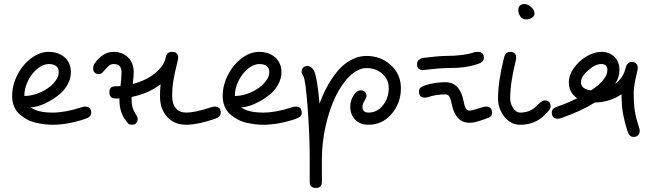

<svg xmlns="http://www.w3.org/2000/svg" viewBox="-20 -616 3219 948"><path d="M40 -142.1Q40 -195.8 66.2 -246.6Q92.3 -297.4 134.3 -328.6Q176.3 -359.9 220.2 -359.9Q268.1 -359.9 299.1 -332.8Q330.1 -305.7 330.1 -259.8Q330.1 -229 314.7 -200.4Q299.3 -171.9 275.6 -151.9Q252 -131.8 224.4 -116.5Q196.8 -101.1 172.4 -93.5Q147.9 -85.9 130.9 -85.9Q166.5 -60.1 240.2 -60.1Q301.8 -60.1 380.9 -85.9Q392.6 -89.8 399.9 -89.8Q430.2 -89.8 430.2 -60.1Q430.2 -48.3 423.1 -41.3Q416 -34.2 399.9 -28.8Q314.5 0 240.2 0Q221.7 0 202.6 -2.2Q183.6 -4.4 159.7 -9.5Q135.7 -14.6 115.5 -25.4Q95.2 -36.1 77.6 -51Q60.1 -65.9 50 -89.4Q40 -112.8 40 -142.1ZM100.1 -142.1Q139.2 -142.1 179 -159.7Q218.8 -177.2 244.4 -204.8Q270 -232.4 270 -259.8Q270 -299.8 220.2 -299.8Q193.4 -299.8 165.3 -277.3Q137.2 -254.9 118.7 -217.8Q100.1 -180.7 100.1 -142.1Z M439.9 -279.8Q439.9 -301.3 471.4 -330.6Q502.9 -359.9 540 -359.9Q585 -359.9 612.5 -332.3Q640.1 -304.7 640.1 -259.8Q640.1 -241.7 635.7 -201.2Q706.1 -220.2 748.3 -256.6Q790.5 -293 797.9 -330.1Q800.8 -345.7 808.1 -352.8Q815.4 -359.9 830.1 -359.9Q859.9 -359.9 859.9 -330.1Q859.9 -325.7 857.9 -317.9Q842.8 -257.8 836.4 -220Q830.1 -182.1 830.1 -140.1Q830.1 -103.5 847.9 -81.8Q865.7 -60.1 899.9 -60.1Q941.9 -60.1 1021 -85.9Q1032.7 -89.8 1040 -89.8Q1069.8 -89.8 1069.8 -60.1Q1069.8 -48.3 1063 -41.3Q1056.2 -34.2 1040 -28.8Q954.6 0 899.9 0Q840.8 0 805.4 -38.8Q770 -77.6 770 -140.1Q770 -169.9 772.9 -200.2Q715.3 -154.8 629.9 -137.2V-120.1Q629.9 -83.5 647 -58.1Q659.7 -38.6 659.7 -29.8Q659.7 0 629.9 0Q619.6 0 613.8 -5.1Q607.9 -10.3 596.7 -26.9Q569.8 -66.9 569.8 -120.1V-129.9H549.8Q520 -129.9 520 -160.2Q520 -176.8 527.8 -183.3Q535.6 -189.9 549.8 -189.9Q566.9 -189.9 574.7 -190.9Q580.1 -231 580.1 -259.8Q580.1 -299.8 540 -299.8Q525.9 -299.8 513.4 -287.4Q501 -274.9 490.2 -262.5Q479.5 -250 469.7 -250Q439.9 -250 439.9 -279.8Z M1079.6 -142.1Q1079.6 -195.8 1105.7 -246.6Q1131.8 -297.4 1173.8 -328.6Q1215.8 -359.9 1259.8 -359.9Q1307.6 -359.9 1338.6 -332.8Q1369.6 -305.7 1369.6 -259.8Q1369.6 -229 1354.2 -200.4Q1338.9 -171.9 1315.2 -151.9Q1291.5 -131.8 1263.9 -116.5Q1236.3 -101.1 1211.9 -93.5Q1187.5 -85.9 1170.4 -85.9Q1206.1 -60.1 1279.8 -60.1Q1341.3 -60.1 1420.4 -85.9Q1432.1 -89.8 1439.5 -89.8Q1469.7 -89.8 1469.7 -60.1Q1469.7 -48.3 1462.6 -41.3Q1455.6 -34.2 1439.5 -28.8Q1354 0 1279.8 0Q1261.2 0 1242.2 -2.2Q1223.1 -4.4 1199.2 -9.5Q1175.3 -14.6 1155 -25.4Q1134.8 -36.1 1117.2 -51Q1099.6 -65.9 1089.6 -89.4Q1079.6 -112.8 1079.6 -142.1ZM1139.6 -142.1Q1178.7 -142.1 1218.5 -159.7Q1258.3 -177.2 1283.9 -204.8Q1309.6 -232.4 1309.6 -259.8Q1309.6 -299.8 1259.8 -299.8Q1232.9 -299.8 1204.8 -277.3Q1176.8 -254.9 1158.2 -217.8Q1139.6 -180.7 1139.6 -142.1Z M1469.2 -259.8Q1469.2 -290 1499.5 -290Q1516.6 -290 1529.3 -268.1Q1545.9 -239.7 1557.6 -104Q1570.3 -139.2 1585.9 -170.9Q1601.6 -202.6 1623.5 -234.4Q1645.5 -266.1 1669.7 -288.8Q1693.8 -311.5 1725.1 -325.7Q1756.3 -339.8 1789.6 -339.8Q1860.4 -339.8 1909.9 -294.4Q1959.5 -249 1959.5 -180.2Q1959.5 -107.4 1913.8 -53.7Q1868.2 0 1799.3 0Q1758.8 0 1734.1 -24.7Q1709.5 -49.3 1709.5 -89.8Q1709.5 -118.7 1725.3 -144.3Q1741.2 -169.9 1759.3 -169.9Q1789.6 -169.9 1789.6 -140.1Q1789.6 -135.7 1779.5 -118.4Q1769.5 -101.1 1769.5 -89.8Q1769.5 -60.1 1799.3 -60.1Q1842.8 -60.1 1871.1 -96.4Q1899.4 -132.8 1899.4 -180.2Q1899.4 -224.1 1867.7 -252Q1835.9 -279.8 1789.6 -279.8Q1747.6 -279.8 1706.8 -240.2Q1666 -200.7 1636 -137.7Q1606 -74.7 1587.6 7.1Q1569.3 88.9 1569.3 169.9V282.2Q1569.3 312 1539.6 312Q1509.3 312 1509.3 282.2V169.9Q1509.3 51.8 1499 -85.2Q1488.8 -222.2 1477.5 -240.2Q1469.2 -253.9 1469.2 -259.8Z M2039.1 -299.8Q2039.1 -311.5 2047.9 -320.1Q2056.6 -328.6 2068.8 -330.1Q2148.4 -339.8 2179.2 -339.8Q2267.6 -339.8 2317.9 -356.9Q2326.7 -359.9 2338.9 -359.9Q2369.1 -359.9 2369.1 -331.1Q2369.1 -319.3 2362.1 -312.3Q2355 -305.2 2338.9 -299.8Q2308.1 -289.6 2274.7 -284.7Q2241.2 -279.8 2179.2 -279.8Q2153.3 -279.8 2088.9 -272Q2073.2 -270 2068.8 -270Q2039.1 -270 2039.1 -299.8ZM2048.8 -164.1Q2048.8 -175.8 2055.9 -182.6Q2063 -189.5 2079.1 -194.8Q2125.5 -210 2179.2 -210Q2251 -210 2269 -116.2Q2273.4 -92.8 2279.3 -81.3Q2285.2 -69.8 2298.8 -69.8Q2310.5 -69.8 2359.9 -85.9Q2371.6 -89.8 2378.9 -89.8Q2409.2 -89.8 2409.2 -60.1Q2409.2 -47.4 2402.6 -41.3Q2396 -35.2 2378.9 -29.8Q2375 -28.3 2365.5 -25.1Q2356 -22 2353 -21Q2350.1 -20 2343 -17.8Q2335.9 -15.6 2333 -14.9Q2330.1 -14.2 2324.7 -12.7Q2319.3 -11.2 2315.7 -11Q2312 -10.7 2307.6 -10.3Q2303.2 -9.8 2298.8 -9.8Q2228.5 -9.8 2210 -104Q2205.6 -126.5 2199.2 -138.2Q2192.9 -149.9 2179.2 -149.9Q2135.3 -149.9 2099.1 -138.2Q2085.9 -133.8 2079.1 -133.8Q2048.8 -133.8 2048.8 -164.1Z M2439 -129.9Q2439 -212.9 2468.8 -332Q2475.6 -359.9 2499 -359.9Q2528.8 -359.9 2528.8 -330.1Q2528.8 -325.7 2526.9 -317.9Q2499 -207.5 2499 -129.9Q2499 -105.5 2513.4 -82.8Q2527.8 -60.1 2548.8 -60.1Q2596.2 -60.1 2627 -90.8Q2643.1 -106.9 2652.1 -113.5Q2661.1 -120.1 2668.9 -120.1Q2698.7 -120.1 2698.7 -89.8Q2698.7 -82 2692.1 -73.2Q2685.5 -64.5 2668.9 -47.9Q2621.1 0 2548.8 0Q2502 0 2470.5 -39.6Q2439 -79.1 2439 -129.9ZM2539.1 -565.9Q2539.1 -582 2547.9 -589.1Q2556.6 -596.2 2568.8 -596.2Q2585.4 -596.2 2602.3 -581.3Q2619.1 -566.4 2619.1 -549.8Q2619.1 -536.1 2606 -528.1Q2592.8 -520 2577.1 -520Q2560.1 -520 2549.6 -534.4Q2539.1 -548.8 2539.1 -565.9Z M2704.6 -60.1Q2704.6 -71.8 2711.7 -78.6Q2718.8 -85.4 2734.9 -90.8Q2774.4 -103.5 2829.6 -130.9Q2788.6 -159.2 2788.6 -210Q2788.6 -244.6 2813.5 -280Q2838.4 -315.4 2876 -337.6Q2913.6 -359.9 2948.7 -359.9Q2989.3 -359.9 3013.9 -335.2Q3038.6 -310.5 3038.6 -270Q3038.6 -233.9 3016.6 -201.2Q3057.6 -231 3068.8 -279.8Q3076.2 -310.1 3098.6 -310.1Q3128.9 -310.1 3128.9 -279.8Q3128.9 -273.9 3127 -266.1Q3108.9 -192.4 3108.9 -160.2Q3108.9 -102.5 3114.7 -66.7Q3120.6 -30.8 3134.8 12.2Q3138.7 23.9 3138.7 29.8Q3138.7 42 3130.9 51Q3123 60.1 3108.9 60.1Q3097.2 60.1 3090.1 53Q3083 45.9 3077.6 29.8Q3063.5 -13.7 3056.4 -53Q3049.3 -92.3 3048.8 -150.9Q2992.2 -111.3 2917 -109.9Q2848.6 -66.9 2753.9 -34.2Q2740.7 -29.8 2734.9 -29.8Q2704.6 -29.8 2704.6 -60.1ZM2848.6 -210Q2848.6 -191.4 2863 -181.4Q2877.4 -171.4 2898.9 -169.9Q2979 -223.6 2979 -270Q2979 -299.8 2948.7 -299.8Q2919.4 -299.8 2884 -268.8Q2848.6 -237.8 2848.6 -210Z"/></svg>

Font: Pecita
Style: Book
Weight: 400
Width: 6
Version: Version 3.4.1